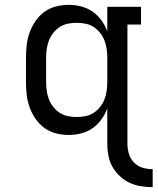

<svg xmlns="http://www.w3.org/2000/svg" viewBox="-20 -548 649 791"><path d="M609 223Q584 223 559.5 219Q535 215 513 204.5Q491 194 473 177Q455 160 443 138.5Q431 117 426.5 93Q422 69 422 44V-101Q413 -77 397.5 -55.5Q382 -34 361 -19.5Q340 -5 314.5 1.5Q289 8 263 8Q237 8 211 1.5Q185 -5 163.5 -20.5Q142 -36 126.5 -58.5Q111 -81 102 -106Q93 -131 90 -157.5Q87 -184 87 -210V-310Q87 -336 90 -362.5Q93 -389 102 -414Q111 -439 126.5 -461.5Q142 -484 163.5 -499.5Q185 -515 211 -521.5Q237 -528 263 -528Q289 -528 314.5 -521.5Q340 -515 361 -500.5Q382 -486 397.5 -464.5Q413 -443 422 -419V-520H561V-447H505V44Q505 65 511 85.5Q517 106 532 121.5Q547 137 567.5 143Q588 149 609 149ZM296 -66Q314 -66 332 -69.5Q350 -73 365.5 -83Q381 -93 392.5 -107.5Q404 -122 410.5 -139Q417 -156 419.5 -174Q422 -192 422 -210V-310Q422 -328 419.5 -346Q417 -364 410.5 -381Q404 -398 392.5 -412.5Q381 -427 365.5 -437Q350 -447 332 -450.5Q314 -454 296 -454Q278 -454 260 -450.5Q242 -447 226.5 -437Q211 -427 199.5 -412.5Q188 -398 181.5 -381Q175 -364 172.5 -346Q170 -328 170 -310V-210Q170 -192 172.5 -174Q175 -156 181.5 -139Q188 -122 199.5 -107.5Q211 -93 226.5 -83Q242 -73 260 -69.5Q278 -66 296 -66Z"/></svg>

Font: Iosevka HT Extended
Style: Regular
Weight: 400
Width: 7
Monospace: yes
Designer: Belleve Invis
Foundry: Belleve Invis
Version: Version 32.3.0; ttfautohint (v1.8.4)